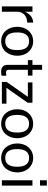

<svg xmlns="http://www.w3.org/2000/svg" viewBox="1209 -2017 820 3278"><g transform="rotate(90 1619.0 -378.0)"><path d="M89.8 0V-522H180.2V-389.2Q180.2 -397 187.7 -413.3Q195.3 -429.7 211.2 -450.4Q227.1 -471.2 248 -490Q269 -508.8 300.5 -521.5Q332 -534.2 366.2 -534.2V-432.1Q322.8 -432.1 287.1 -418.7Q251.5 -405.3 228.3 -382.3Q205.1 -359.4 192.6 -329.6Q180.2 -299.8 180.2 -267.1V0Z M437.5 -261.2Q437.5 -335.4 466.3 -397Q495.1 -458.5 552.2 -496.3Q609.4 -534.2 684.6 -534.2Q759.8 -534.2 816.9 -496.3Q874 -458.5 902.8 -397Q931.6 -335.4 931.6 -261.2Q931.6 -206.1 914.8 -156.5Q897.9 -106.9 866.9 -69.3Q835.9 -31.7 788.6 -9.8Q741.2 12.2 684.6 12.2Q627.9 12.2 580.6 -9.8Q533.2 -31.7 502.2 -69.3Q471.2 -106.9 454.3 -156.5Q437.5 -206.1 437.5 -261.2ZM533.7 -261.2Q533.7 -57.1 684.6 -57.1Q835.4 -57.1 835.4 -261.2Q835.4 -464.8 684.6 -464.8Q533.7 -464.8 533.7 -261.2Z M1006.3 -443.8V-522H1087.4V-687H1171.4V-522H1270.5V-443.8H1171.4V-112.8Q1171.4 -70.8 1219.7 -70.8Q1233.4 -70.8 1246.8 -72.5Q1260.3 -74.2 1266.6 -75.7L1273.4 -77.1V3.9Q1252.4 12.2 1202.6 12.2Q1178.2 12.2 1159.2 7.1Q1140.1 2 1128.4 -6.6Q1116.7 -15.1 1107.7 -26.1Q1098.6 -37.1 1095.2 -48.8Q1091.8 -60.5 1089.4 -72.3Q1086.9 -84 1087.4 -93.8Q1087.9 -103.5 1087.4 -110.8Q1087.4 -114.7 1087.4 -116.2V-443.8Z M1378.4 0V-81.1L1633.3 -443.8H1387.2V-522H1734.4V-440.9L1479.5 -78.1H1749.5V0Z M1845.2 -261.2Q1845.2 -335.4 1874 -397Q1902.8 -458.5 1960 -496.3Q2017.1 -534.2 2092.3 -534.2Q2167.5 -534.2 2224.6 -496.3Q2281.7 -458.5 2310.5 -397Q2339.4 -335.4 2339.4 -261.2Q2339.4 -206.1 2322.5 -156.5Q2305.7 -106.9 2274.7 -69.3Q2243.7 -31.7 2196.3 -9.8Q2148.9 12.2 2092.3 12.2Q2035.6 12.2 1988.3 -9.8Q1940.9 -31.7 1909.9 -69.3Q1878.9 -106.9 1862.1 -156.5Q1845.2 -206.1 1845.2 -261.2ZM1941.4 -261.2Q1941.4 -57.1 2092.3 -57.1Q2243.2 -57.1 2243.2 -261.2Q2243.2 -464.8 2092.3 -464.8Q1941.4 -464.8 1941.4 -261.2Z M2429.2 -261.2Q2429.2 -335.4 2458 -397Q2486.8 -458.5 2543.9 -496.3Q2601.1 -534.2 2676.3 -534.2Q2751.5 -534.2 2808.6 -496.3Q2865.7 -458.5 2894.5 -397Q2923.3 -335.4 2923.3 -261.2Q2923.3 -206.1 2906.5 -156.5Q2889.6 -106.9 2858.6 -69.3Q2827.6 -31.7 2780.3 -9.8Q2732.9 12.2 2676.3 12.2Q2619.6 12.2 2572.3 -9.8Q2524.9 -31.7 2493.9 -69.3Q2462.9 -106.9 2446 -156.5Q2429.2 -206.1 2429.2 -261.2ZM2525.4 -261.2Q2525.4 -57.1 2676.3 -57.1Q2827.1 -57.1 2827.1 -261.2Q2827.1 -464.8 2676.3 -464.8Q2525.4 -464.8 2525.4 -261.2Z M3058.1 0V-522H3148.4V0ZM3058.1 -650.9V-768.1H3148.4V-650.9Z"/></g></svg>

Font: Standard
Style: Regular
Weight: 400
Designer: Bryce Wilner
Version: Version 2.000;PS 2.0;hotconv 16.6.51;makeotf.lib2.5.65220 DE